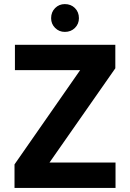

<svg xmlns="http://www.w3.org/2000/svg" viewBox="-20 -919 636 939"><path d="M51 0V-115L372 -576H53V-700H544V-585L222 -124H545V0ZM297 -763Q269 -763 249.5 -782.5Q230 -802 230 -830Q230 -860 249.5 -879.5Q269 -899 297 -899Q327 -899 346.5 -879.5Q366 -860 366 -830Q366 -802 346.5 -782.5Q327 -763 297 -763Z"/></svg>

Font: DM Sans 12pt Black
Style: Regular
Weight: 900
Version: Version 4.004;gftools[0.9.30]